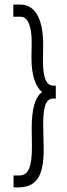

<svg xmlns="http://www.w3.org/2000/svg" viewBox="-20 -721 290 836"><path d="M57 95C129 95 173 60 170 -80L168 -180C168 -268 184 -292 213 -292H223V-348H213C183 -348 167 -379 167 -455L168 -527C168 -643 130 -701 70 -701H38V-648H71C100 -648 118 -609 118 -538L117 -468C117 -394 134 -345 163 -320C135 -301 118 -250 118 -165L119 -81C119 10 102 43 64 43H39V95Z"/></svg>

Font: Inconsolata UltraCondensed Thin
Style: Regular
Weight: 100
Width: 1
Monospace: yes
Designer: Raph Levien, Cyreal, Brenton Simpson
Foundry: Raph Levien, Cyreal, Google
Version: Version 3.100